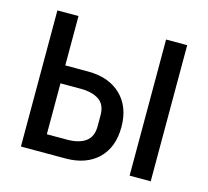

<svg xmlns="http://www.w3.org/2000/svg" viewBox="-81 -609 762 703"><g transform="rotate(15 300.0 -258.0)"><path d="M54 0V-516H134V-329H221Q299 -329 345 -285Q391 -241 391 -164Q391 -87 346 -43.5Q301 0 222 0ZM466 0V-516H546V0ZM134 -68H210Q255 -68 280.5 -86Q306 -104 306 -144V-186Q306 -226 280.5 -243.5Q255 -261 210 -261H134Z"/></g></svg>

Font: Lilex Nerd Font
Style: Regular
Weight: 400
Designer: Mike Abbink, Paul van der Laan, Pieter van Rosmalen, Mikhael Khrustik
Foundry: Mikhael Khrustik
Version: Version 2.400; ttfautohint (v1.8.4.7-5d5b);Nerd Fonts 3.3.0